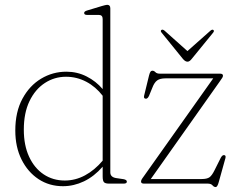

<svg xmlns="http://www.w3.org/2000/svg" viewBox="-20 -744 959 778"><path d="M42 -215Q42 -290.5 70.8 -343.8Q99.5 -397 146.5 -425.2Q193.5 -453.5 249 -453.5Q293 -453.5 331 -434.2Q369 -415 396 -383V-667Q396 -683.5 380.5 -683.5H333Q321 -683.5 321 -691.5Q321 -698 333 -701.5L392.5 -719.5Q400 -721.5 405.5 -723Q411 -724.5 414 -724.5Q427 -724.5 427 -710.5V-45.5Q427 -26.5 450 -22.5L480.5 -18Q494 -15.5 494 -8Q494 0 481.5 0H421.5Q407 0 401.5 -5.5Q396 -11 396 -29V-68.5Q361.5 -29 320.2 -9.2Q279 10.5 235 10.5Q179.5 10.5 136 -18.2Q92.5 -47 67.2 -97.8Q42 -148.5 42 -215ZM76.5 -218.5Q76.5 -155 98 -108.8Q119.5 -62.5 157 -37.5Q194.5 -12.5 242.5 -12.5Q285.5 -12.5 324.5 -33.5Q363.5 -54.5 396 -93V-356Q368 -392.5 329.5 -412.8Q291 -433 247.5 -433Q200.5 -433 161.5 -407.5Q122.5 -382 99.5 -334.2Q76.5 -286.5 76.5 -218.5ZM869.5 -412.5 591 -18.5H796.5Q819 -18.5 829 -25.8Q839 -33 849.5 -54.5L874.5 -104.5Q880.5 -115.5 887 -115.5Q896.5 -115.5 893.5 -103.5L866.5 -6.5Q861 14 854 14Q847 14 841 7Q835 0 821.5 0H563Q551.5 0 551.5 -8.5Q551.5 -11.5 553.5 -15.8Q555.5 -20 563 -30L844 -426.5H651Q628.5 -426.5 617 -418.2Q605.5 -410 597.5 -389L584 -356Q578.5 -344 571.5 -344Q561 -344 564 -356.5L584 -438.5Q587 -450 590 -453.8Q593 -457.5 597.5 -457.5Q604 -457.5 609.8 -451.5Q615.5 -445.5 628 -445.5H872Q883.5 -445.5 883.5 -437Q883.5 -434 880.8 -429Q878 -424 869.5 -412.5ZM757 -505.5Q748 -494 740 -494Q730.5 -494 721 -505.5L635 -611.5Q629 -618.5 634 -622.5Q639 -626 646.5 -620L739.5 -537L832.5 -619.5Q840 -626 844.5 -622.5Q849.5 -619 843.5 -611.5Z"/></svg>

Font: Fraunces 72pt Soft Thin
Style: Regular
Weight: 100
Version: Version 1.000;[b76b70a41]